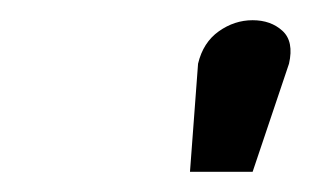

<svg xmlns="http://www.w3.org/2000/svg" viewBox="-20 -759 308 190"><path d="M176 -696 168 -589H230L266 -696Q271 -718 259.5 -728.5Q248 -739 230 -739Q212 -739 196.5 -728Q181 -717 176 -696Z"/></svg>

Font: Advent Pro
Style: Italic
Weight: 400
Italic angle: -12°
Designer: VivaRado, Andreas Kalpakidis
Foundry: VivaRado, Andreas Kalpakidis
Version: Version 3.000